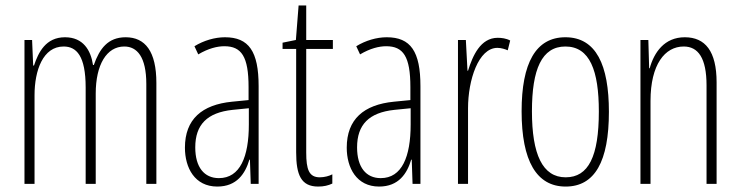

<svg xmlns="http://www.w3.org/2000/svg" viewBox="-20 -769 2723 706"><path d="M442 -632C377 -632 346 -590 325 -530H322C314 -584 286 -632 219 -632C148 -632 121 -576 105 -528H102L98 -622H70V-93H107V-419C107 -510 138 -598 214 -598C261 -598 295 -564 295 -447V-93H332V-425C332 -531 372 -598 437 -598C484 -598 518 -560 518 -460V-93H555V-464C555 -580 514 -632 442 -632Z M807 -632C770 -632 729 -620 695 -599L709 -569C746 -591 779 -599 805 -599C868 -599 894 -561 894 -449V-401L833 -395C723 -384 660 -331 660 -226C660 -152 696 -83 779 -83C851 -83 882 -131 897 -182H899L902 -93H931V-452C931 -580 895 -632 807 -632ZM835 -365 895 -371V-311C895 -193 863 -114 785 -114C731 -114 698 -154 698 -227C698 -311 742 -355 835 -365Z M1156 -117C1116 -117 1106 -146 1106 -208V-589H1204V-622H1106V-749H1078L1068 -622L1019 -612V-589H1069V-209C1069 -126 1087 -83 1150 -83C1171 -83 1187 -87 1202 -94V-128C1191 -122 1173 -117 1156 -117Z M1402 -632C1365 -632 1324 -620 1290 -599L1304 -569C1341 -591 1374 -599 1400 -599C1463 -599 1489 -561 1489 -449V-401L1428 -395C1318 -384 1255 -331 1255 -226C1255 -152 1291 -83 1374 -83C1446 -83 1477 -131 1492 -182H1494L1497 -93H1526V-452C1526 -580 1490 -632 1402 -632ZM1430 -365 1490 -371V-311C1490 -193 1458 -114 1380 -114C1326 -114 1293 -154 1293 -227C1293 -311 1337 -355 1430 -365Z M1810 -630C1747 -630 1718 -564 1701 -509H1699L1693 -622H1664V-93H1701V-371C1701 -474 1739 -593 1809 -593C1823 -593 1838 -588 1847 -584L1856 -620C1841 -628 1824 -630 1810 -630Z M2219 -358C2219 -530 2172 -632 2059 -632C1950 -632 1898 -537 1898 -360C1898 -177 1953 -83 2060 -83C2167 -83 2219 -175 2219 -358ZM1936 -360C1936 -514 1972 -598 2059 -598C2149 -598 2182 -509 2182 -359C2182 -194 2144 -117 2060 -117C1975 -117 1936 -201 1936 -360Z M2498 -632C2423 -632 2385 -576 2369 -518H2367L2364 -622H2335V-93H2372V-398C2372 -532 2425 -598 2494 -598C2547 -598 2578 -556 2578 -455V-93H2615V-466C2615 -581 2573 -632 2498 -632Z"/></svg>

Font: Noto Sans Kannada UI ExtraCondensed ExtraLight
Style: Regular
Weight: 200
Width: 2
Designer: Jelle Bosma - Monotype Design Team
Foundry: Monotype Imaging Inc.
Version: Version 2.005